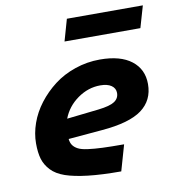

<svg xmlns="http://www.w3.org/2000/svg" viewBox="-80 -768 780 852"><g transform="rotate(-10 310.0 -341.5)"><path d="M250 -598.1 277.8 -695.8H620.1L591.8 -598.1ZM431.2 -103 397.9 13.2Q310.1 13.2 248.8 6.1Q187.5 -1 147.9 -14.6Q108.4 -28.3 86.2 -52Q64 -75.7 55.4 -104.2Q46.9 -132.8 46.9 -174.8Q46.9 -219.2 63 -264.9Q79.1 -310.5 110.1 -351.1Q141.1 -391.6 182.4 -423.3Q223.6 -455.1 277.8 -473.6Q332 -492.2 390.1 -492.2Q482.4 -492.2 532.2 -453.6Q582 -415 582 -348.1Q582 -274.9 526.1 -233.6Q470.2 -192.4 346.2 -182.1L192.9 -168.9Q194.8 -151.4 202.6 -140.4Q210.4 -129.4 225.1 -121.6Q239.7 -113.8 268.6 -109.9Q297.4 -106 334.5 -104.5Q371.6 -103 431.2 -103ZM372.1 -378.9Q317.4 -378.9 269.8 -345.2Q222.2 -311.5 202.1 -258.8L346.2 -274.9Q397.9 -280.8 418.9 -294.7Q439.9 -308.6 439.9 -333Q439.9 -354 422.1 -366.5Q404.3 -378.9 372.1 -378.9Z"/></g></svg>

Font: IntelOne Mono Bold
Style: Italic
Weight: 700
Italic angle: -16°
Designer: Fred Shallcrass
Foundry: Frere-Jones Type LLC
Version: Version 1.200;hotconv 1.1.0;makeotfexe 2.6.0;FJTRelease1.2